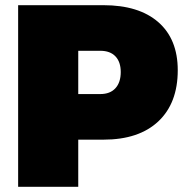

<svg xmlns="http://www.w3.org/2000/svg" viewBox="-20 -721 726 741"><path d="M379 -701Q516 -701 591 -635.5Q666 -570 666 -450Q666 -323 591 -252.5Q516 -182 379 -182H282V0H50V-701ZM367 -358Q405 -358 425.5 -380.5Q446 -403 446 -443Q446 -482 425.5 -503.5Q405 -525 367 -525H282V-358Z"/></svg>

Font: MontserratBlack
Style: Regular
Weight: 900
Designer: Julieta Ulanovsky
Foundry: Julieta Ulanovsky
Version: Version 4.000